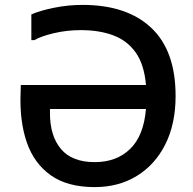

<svg xmlns="http://www.w3.org/2000/svg" viewBox="-20 -752 789 784"><path d="M317 -732Q498 -732 597.5 -638.5Q697 -545 697 -360Q697 -246 655 -162.5Q613 -79 538.5 -33.5Q464 12 367 12Q255 12 187 -36.5Q119 -85 89.5 -170.5Q60 -256 64 -369L65 -405H576Q569 -488 534.5 -537Q500 -586 443 -607.5Q386 -629 310 -629Q253 -629 200 -616.5Q147 -604 120 -588H108V-693Q141 -708 199 -720Q257 -732 317 -732ZM367 -90Q456 -90 511.5 -144Q567 -198 576 -307H184V-290Q184 -197 229 -143.5Q274 -90 367 -90Z"/></svg>

Font: Kufam Medium
Style: Regular
Weight: 500
Designer: Wael Morcos, Artur Schmal
Foundry: Original Type
Version: Version 1.300; ttfautohint (v1.8.3)